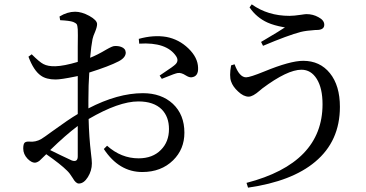

<svg xmlns="http://www.w3.org/2000/svg" viewBox="-20 -814 1684 884"><path d="M343 31Q329 31 315 6Q301 -17 288 -29Q259 -58 193 -104Q170 -81 162 -74Q150 -65 140 -65Q125 -65 107 -83Q87 -104 87 -130Q87 -150 93 -156.5Q99 -163 115 -162Q144 -159 170 -174Q182 -181 220 -209Q297 -265 338 -289V-349V-464Q335 -463 329 -462Q261 -448 236 -448Q193 -448 168 -466Q135 -489 111 -553L126 -564Q162 -528 180 -519Q201 -508 235 -509Q274 -510 338 -529Q338 -554 338 -599Q339 -664 338 -679Q337 -696 333 -703Q329 -708 317 -713Q300 -719 257 -721L254 -738Q290 -760 326 -760Q356 -760 391 -741Q427 -721 427 -703Q427 -690 418 -668Q409 -648 406 -634Q400 -604 395 -548Q428 -561 470 -586Q498 -602 507 -602Q525 -603 538 -598Q558 -591 559 -572Q559 -549 527 -532Q483 -509 391 -480Q387 -423 387 -353V-315Q522 -385 638 -385Q723 -385 776 -336Q829 -286 829 -203Q829 -127 777 -76Q722 -22 635 -22Q528 -22 458 -128L473 -143Q538 -85 618 -85Q683 -85 721 -124Q758 -161 758 -220Q758 -276 725 -310Q688 -347 617 -347Q527 -347 388 -266Q390 -182 399 -107Q403 -76 403 -62Q403 -28 384.5 1.5Q366 31 343 31ZM338 -94V-234Q283 -193 211 -123Q259 -99 311 -75Q338 -66 338 -94ZM725 -451 715 -466Q719 -469 731 -477Q780 -509 789 -519Q804 -535 791 -555Q747 -621 621 -613L619 -635Q687 -654 746 -644Q804 -633 847.5 -591Q891 -549 892 -502Q894 -461 861 -458Q851 -457 835 -467Q815 -480 799 -478Q786 -476 740 -457Q729 -453 725 -451Z M1122 50 1115 28Q1465 -63 1465 -334Q1465 -408 1438.5 -450.5Q1412 -493 1368 -493Q1303 -493 1188 -407Q1184 -404 1176 -397Q1144 -369 1125 -369Q1101 -369 1076 -393Q1052 -415 1044 -439Q1035 -463 1044 -513L1060 -518Q1082 -458 1113 -458Q1131 -458 1197 -485Q1316 -534 1376 -534Q1453 -534 1499 -477Q1545 -420 1545 -322Q1545 -164 1431 -69Q1324 21 1122 50ZM1191 -603 1182 -621Q1188 -624 1199 -631Q1270 -673 1292 -688Q1290 -688 1285 -689Q1241 -697 1212 -710Q1161 -733 1129 -780L1139 -794Q1213 -741 1313 -741Q1333 -741 1366 -746Q1385 -749 1391 -749Q1421 -749 1446 -735Q1473 -721 1473 -700Q1473 -676 1438 -676Q1436 -676 1433 -676Q1389 -673 1365 -667Q1307 -652 1191 -603Z"/></svg>

Font: GenRyuMin TW M
Style: Regular
Weight: 500
Version: Version 1.501;PS 1;hotconv 16.6.51;makeotf.lib2.5.65220